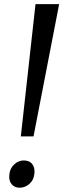

<svg xmlns="http://www.w3.org/2000/svg" viewBox="-20 -892 304 922"><path d="M150.5 -872H264L141 -237H80ZM24.5 -49.5Q26 -81 46.8 -101.2Q67.5 -121.5 93.5 -121.5Q121.5 -121.5 134.5 -104.5Q147.5 -87.5 145.5 -62Q143.5 -29.5 122.5 -10Q101.5 9.5 73.5 9.5Q51.5 9.5 37 -6.2Q22.5 -22 24.5 -49.5Z"/></svg>

Font: Merriweather 36pt
Style: Italic
Weight: 400
Italic angle: -7.8°
Version: Version 2.101